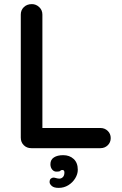

<svg xmlns="http://www.w3.org/2000/svg" viewBox="-20 -720 592 933"><path d="M468 -98Q489 -98 503.5 -84Q518 -70 518 -49Q518 -28 503.5 -14Q489 0 468 0H132Q110 0 95.5 -14.5Q81 -29 81 -51V-649Q81 -671 96 -685.5Q111 -700 135 -700Q155 -700 170.5 -685.5Q186 -671 186 -649V-81L165 -98ZM358 105Q358 126 345.5 146.5Q333 167 312 180Q291 193 265 193Q242 193 231.5 183.5Q221 174 221 165Q221 153 227 148Q233 143 240 143Q245 143 253 145.5Q261 148 270 148Q280 147 286.5 139.5Q293 132 293 118Q293 106 283 106Q276 106 273 110Q270 114 257 114Q243 115 234 104.5Q225 94 225 78Q225 56 242 45Q259 34 287 34Q318 34 338 52.5Q358 71 358 105Z"/></svg>

Font: Quicksand SemiBold
Style: Regular
Weight: 600
Designer: Andrew Paglinawan
Foundry: Andrew Paglinawan
Version: Version 3.006